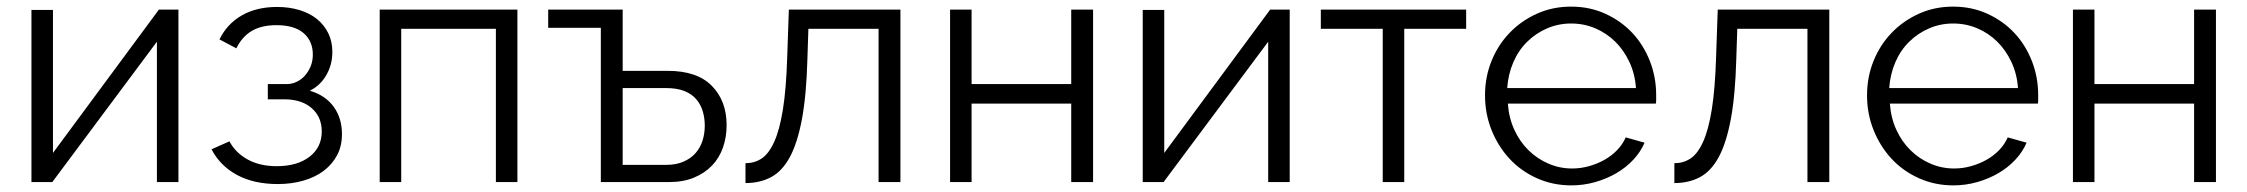

<svg xmlns="http://www.w3.org/2000/svg" viewBox="-20 -550 6789 580"><path d="M75 0V-520H140V-88L460 -521H519V0H454V-424L138 0Z M819 6Q747 6 696 -21.5Q645 -49 619 -99L673 -123Q692 -88 728.5 -68Q765 -48 816 -48Q878 -48 915 -76.5Q952 -105 952 -153Q952 -196 922.5 -222.5Q893 -249 842 -250H789V-296H846Q862 -296 876.5 -303Q891 -310 901.5 -322Q912 -334 918.5 -350Q925 -366 925 -385Q925 -426 897 -450Q869 -474 815 -474Q770 -474 740.5 -456.5Q711 -439 694 -404L643 -431Q666 -478 710.5 -503.5Q755 -529 817 -529Q854 -529 885 -519.5Q916 -510 937.5 -492.5Q959 -475 971.5 -450Q984 -425 984 -393Q984 -355 966 -323.5Q948 -292 916 -276Q963 -262 988 -227.5Q1013 -193 1013 -145Q1013 -109 998.5 -81.5Q984 -54 958.5 -34.5Q933 -15 897 -4.5Q861 6 819 6Z M1127 0V-521H1543V0H1478V-463H1192V0Z M1795 0V-466H1636V-521H1861V-336H1997Q2086 -336 2130.5 -290.5Q2175 -245 2175 -172Q2175 -136 2164 -104.5Q2153 -73 2131 -50Q2109 -27 2076.5 -13.5Q2044 0 2001 0ZM1861 -52H1993Q2023 -52 2045.5 -62Q2068 -72 2082 -88.5Q2096 -105 2102.5 -126Q2109 -147 2109 -171Q2109 -193 2103 -213.5Q2097 -234 2083.5 -250Q2070 -266 2047.5 -275Q2025 -284 1991 -284H1861Z M2232 -57Q2259 -57 2280.5 -71Q2302 -85 2318.5 -121Q2335 -157 2345 -219Q2355 -281 2358 -377L2363 -521H2700V0H2634V-463H2422L2419 -371Q2416 -262 2402.5 -190Q2389 -118 2366 -75.5Q2343 -33 2309.5 -15Q2276 3 2232 3Z M2850 0V-521H2915V-296H3216V-521H3282V0H3216V-237H2915V0Z M3432 0V-520H3497V-88L3817 -521H3876V0H3811V-424L3495 0Z M4157 0V-463H3970V-521H4409V-463H4222V0Z M4727 10Q4671 10 4623 -11.5Q4575 -33 4540.5 -70Q4506 -107 4486 -156.5Q4466 -206 4466 -262Q4466 -317 4485.5 -365.5Q4505 -414 4540 -450.5Q4575 -487 4622.5 -508.5Q4670 -530 4726 -530Q4783 -530 4830.5 -508Q4878 -486 4911.5 -450Q4945 -414 4964 -365.5Q4983 -317 4983 -263Q4983 -255 4983 -248Q4983 -241 4982 -237H4535Q4538 -194 4554.5 -158Q4571 -122 4597.5 -96Q4624 -70 4658 -55.5Q4692 -41 4729 -41Q4755 -41 4780 -48Q4805 -55 4826.5 -67Q4848 -79 4865 -96.5Q4882 -114 4891 -135L4948 -119Q4936 -91 4914 -67.5Q4892 -44 4863 -27Q4834 -10 4799 0Q4764 10 4727 10ZM4922 -284Q4919 -327 4902 -363Q4885 -399 4859 -424.5Q4833 -450 4799 -464.5Q4765 -479 4726 -479Q4688 -479 4654 -464.5Q4620 -450 4593.5 -424Q4567 -398 4551.5 -362Q4536 -326 4533 -284Z M5038 -57Q5065 -57 5086.5 -71Q5108 -85 5124.5 -121Q5141 -157 5151 -219Q5161 -281 5164 -377L5169 -521H5506V0H5440V-463H5228L5225 -371Q5222 -262 5208.5 -190Q5195 -118 5172 -75.5Q5149 -33 5115.5 -15Q5082 3 5038 3Z M5881 10Q5825 10 5777 -11.5Q5729 -33 5694.5 -70Q5660 -107 5640 -156.5Q5620 -206 5620 -262Q5620 -317 5639.5 -365.5Q5659 -414 5694 -450.5Q5729 -487 5776.5 -508.5Q5824 -530 5880 -530Q5937 -530 5984.5 -508Q6032 -486 6065.5 -450Q6099 -414 6118 -365.5Q6137 -317 6137 -263Q6137 -255 6137 -248Q6137 -241 6136 -237H5689Q5692 -194 5708.5 -158Q5725 -122 5751.5 -96Q5778 -70 5812 -55.5Q5846 -41 5883 -41Q5909 -41 5934 -48Q5959 -55 5980.5 -67Q6002 -79 6019 -96.5Q6036 -114 6045 -135L6102 -119Q6090 -91 6068 -67.5Q6046 -44 6017 -27Q5988 -10 5953 0Q5918 10 5881 10ZM6076 -284Q6073 -327 6056 -363Q6039 -399 6013 -424.5Q5987 -450 5953 -464.5Q5919 -479 5880 -479Q5842 -479 5808 -464.5Q5774 -450 5747.5 -424Q5721 -398 5705.5 -362Q5690 -326 5687 -284Z M6242 0V-521H6307V-296H6608V-521H6674V0H6608V-237H6307V0Z"/></svg>

Font: Rising Sun Light
Style: Regular
Weight: 300
Designer: Matt McInerney, Pablo Impallari, Rodrigo Fuenzalida (Raleway font), Stephen Hutchings (Greek), Cristiano Sobral (main ch
Foundry: The Rising Sun Project Authors
Version: Version 4.327; ttfautohint (v1.8.4.7-5d5b-dirty)